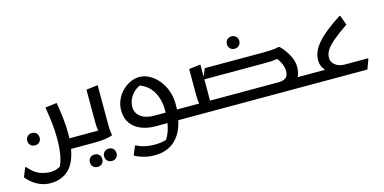

<svg xmlns="http://www.w3.org/2000/svg" viewBox="-118 -1083 3596 1796"><g transform="rotate(-15 1680.0 -184.5)"><path d="M7 55Q59 117 111.5 138Q164 159 220 159Q267 159 313 133Q357 42 357 -127Q357 -204 348.5 -277.5Q340 -351 326 -436L430 -449H439Q451 -375 460 -297Q469 -219 469 -151Q469 -125 468 -100H617V-20L597 0H457Q434 133 366 196.5Q298 260 191 260Q138 260 93.5 241.5Q49 223 16 196Q-17 169 -37 143L-2 55ZM141 -119Q116 -119 98.5 -135.5Q81 -152 81 -179Q81 -206 98.5 -222.5Q116 -239 141 -239Q167 -239 184 -222.5Q201 -206 201 -179Q201 -152 184 -135.5Q167 -119 141 -119Z M597 0V-80L617 -100H747Q744 -115 742 -135Q740 -155 740 -178V-498L843 -511H852V-175Q852 -155 852 -128.5Q852 -102 854 -76Q856 -50 860 -32V-24Q800 0 677 0ZM738 148Q738 121 755 104.5Q772 88 798 88Q824 88 841 104.5Q858 121 858 148Q858 175 841 191.5Q824 208 798 208Q772 208 755 191.5Q738 175 738 148ZM595 167Q595 139 612 123Q629 107 655 107Q681 107 698 123Q715 139 715 167Q715 194 698 210.5Q681 227 655 227Q629 227 612 210.5Q595 194 595 167Z M1003 -225Q1003 -279 1023.5 -326Q1044 -373 1079 -408.5Q1114 -444 1157.5 -464.5Q1201 -485 1246 -485Q1296 -485 1343.5 -459.5Q1391 -434 1429 -388.5Q1467 -343 1489 -282.5Q1511 -222 1511 -153Q1511 -125 1510 -100H1616V-20L1596 0H1496Q1469 125 1394 192.5Q1319 260 1201 260Q1144 260 1100 248Q1056 236 1031.5 224Q1007 212 1007 212L1043 125H1052Q1091 146 1135 155Q1179 164 1217 164Q1256 164 1284 160Q1312 156 1337 148Q1358 117 1371 80Q1384 43 1391 0H1275Q1200 0 1138.5 -24.5Q1077 -49 1040 -99Q1003 -149 1003 -225ZM1292 -99H1400Q1400 -115 1400 -131Q1400 -185 1383.5 -240Q1367 -295 1329.5 -339.5Q1292 -384 1230 -407Q1169 -376 1140.5 -328Q1112 -280 1112 -232Q1112 -172 1159 -135.5Q1206 -99 1292 -99Z M1596 -100H1725Q1722 -115 1720 -134.5Q1718 -154 1718 -177V-436L1821 -449H1830V-330L1860 -406H2419Q2460 -406 2502.5 -408Q2545 -410 2575 -418H2587Q2612 -394 2637.5 -359Q2663 -324 2681 -281.5Q2699 -239 2699 -193Q2699 -140 2678 -100H2819V-20L2799 0H1576V-80ZM2412 -306H1830V-100H2495Q2538 -100 2563.5 -118.5Q2589 -137 2589 -185Q2589 -214 2575.5 -249Q2562 -284 2537 -314Q2505 -309 2479.5 -307.5Q2454 -306 2412 -306ZM2179 -509Q2153 -509 2136 -525.5Q2119 -542 2119 -569Q2119 -596 2136 -612.5Q2153 -629 2179 -629Q2204 -629 2221.5 -612.5Q2239 -596 2239 -569Q2239 -542 2221.5 -525.5Q2204 -509 2179 -509Z M2799 0V-80L2819 -100H2944Q2926 -119 2915 -145Q2904 -171 2904 -207Q2904 -287 2976 -369.5Q3048 -452 3203 -551H3212L3246 -457Q3158 -397 3106 -353Q3054 -309 3031 -273Q3008 -237 3008 -200Q3008 -155 3044.5 -127.5Q3081 -100 3134 -100H3361V-92L3327 0Z"/></g></svg>

Font: Kufam Medium
Style: Regular
Weight: 500
Designer: Wael Morcos, Artur Schmal
Foundry: Original Type
Version: Version 1.300; ttfautohint (v1.8.3)